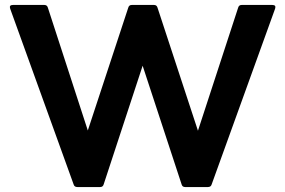

<svg xmlns="http://www.w3.org/2000/svg" viewBox="-20 -754 1150 774"><path d="M292 0Q280 0 277 -10L21 -719Q16 -734 32 -734H159Q170 -734 173 -723L334 -228L497 -723Q500 -734 511 -734H601Q612 -734 615 -723L778 -227L940 -723Q943 -734 954 -734H1078Q1094 -734 1089 -719L833 -10Q830 0 818 0H726Q715 0 712 -11L555 -489L398 -11Q395 0 384 0Z"/></svg>

Font: LINE Seed Sans App
Style: Bold
Weight: 700
Designer: LINE VX Design & Dalton Maag Ltd & Sandoll Inc
Foundry: Dalton Maag Ltd
Version: Version 1.003